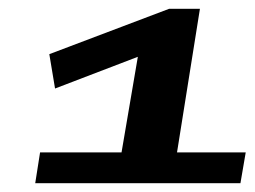

<svg xmlns="http://www.w3.org/2000/svg" viewBox="-20 -786 578 436"><path d="M60 -370 71 -440H256L293 -657L105 -585L92 -663L364 -766H434L382 -440H538L526 -370Z"/></svg>

Font: Georama Extra Expanded SemiBold
Style: Italic
Weight: 600
Width: 8
Italic angle: -9°
Designer: Jean-Baptiste Levee
Foundry: Production Type
Version: Version 1.000